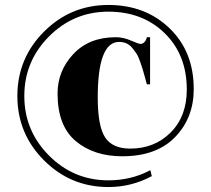

<svg xmlns="http://www.w3.org/2000/svg" viewBox="-20 -630 851 774"><path d="M761 -271Q761 -155 686 -77.5Q611 0 473 0Q358 0 285 -61.5Q212 -123 212 -253Q212 -344 275.5 -412Q339 -480 447 -480Q477 -480 508 -466.5Q539 -453 546 -453Q555 -453 561.5 -459.5Q568 -466 570 -473L572 -480H585V-290H572Q570 -297 564 -319.5Q558 -342 554.5 -353Q551 -364 544 -384Q537 -404 529.5 -415Q522 -426 512 -438Q502 -450 489 -455.5Q476 -461 460 -461Q374 -461 374 -237Q374 -122 403.5 -76.5Q433 -31 505 -31Q603 -31 668 -96Q733 -161 733 -269Q733 -409 644 -496Q555 -583 417 -583Q277 -583 177.5 -483Q78 -383 78 -243Q78 -103 177.5 -3Q277 97 417 97Q509 97 586 56L592 80Q510 124 417 124Q265 124 157.5 16.5Q50 -91 50 -243Q50 -395 157.5 -502.5Q265 -610 417 -610Q566 -610 663.5 -516Q761 -422 761 -271Z"/></svg>

Font: Elsie Swash Caps Black
Style: Regular
Weight: 900
Designer: Alejandro Inler
Foundry: Alejandro Inler
Version: 1.001